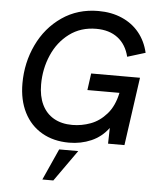

<svg xmlns="http://www.w3.org/2000/svg" viewBox="-61 -762 854 1038"><g transform="rotate(5 366.0 -243.0)"><path d="M55.5 -284.5Q55.5 -397 101.8 -494.5Q148 -592 233.5 -651Q319 -710 431 -710Q502.5 -710 559.2 -685.2Q616 -660.5 653 -615Q690 -569.5 704.5 -507L607 -477Q591 -542.5 545 -577.8Q499 -613 428 -613Q344 -613 282.5 -567.2Q221 -521.5 188.8 -447Q156.5 -372.5 156.5 -287.5Q156.5 -224 178.5 -178.2Q200.5 -132.5 242.5 -108.2Q284.5 -84 343 -84Q394 -84 442.5 -102Q491 -120 529.2 -163.5Q567.5 -207 582.5 -279H408.5L421 -370H686L634 0H545L547 -85.5Q510 -35.5 454.2 -11.2Q398.5 13 334 13Q249.5 13 186.5 -23.5Q123.5 -60 89.5 -127.2Q55.5 -194.5 55.5 -284.5ZM284.5 54H388L267.5 224H208Z"/></g></svg>

Font: HK Grotesk Medium
Style: Italic
Weight: 500
Italic angle: -8°
Designer: Alfredo Marco Pradil
Foundry: Hanken Design Co.
Version: Version 3.004